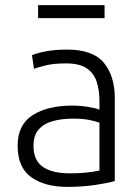

<svg xmlns="http://www.w3.org/2000/svg" viewBox="-20 -722 549 751"><path d="M244 9Q155 9 102 -29Q49 -67 49 -152Q49 -234 107.5 -271.5Q166 -309 263 -309Q292 -309 323.5 -304Q355 -299 369 -293V-326Q369 -369 358 -402.5Q347 -436 319 -455Q291 -474 238 -474Q190 -474 160 -466.5Q130 -459 113 -453L105 -506Q126 -515 161 -521.5Q196 -528 243 -528Q344 -528 386.5 -476Q429 -424 429 -339V-14Q403 -6 352.5 1.5Q302 9 244 9ZM253 -44Q320 -44 369 -55V-242Q354 -248 328 -253Q302 -258 265 -258Q224 -258 189 -249Q154 -240 132.5 -217Q111 -194 111 -152Q111 -94 148 -69Q185 -44 253 -44ZM129 -651V-702H389V-651Z"/></svg>

Font: Ubuntu Sans Light
Style: Regular
Weight: 300
Designer: Dalton Maag Ltd
Foundry: Dalton Maag Ltd
Version: Version 1.006; ttfautohint (v1.8.4.7-5d5b)